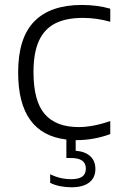

<svg xmlns="http://www.w3.org/2000/svg" viewBox="-20 -570 498 794"><path d="M118.5 -272.5Q118.5 -152 165 -98.2Q211.5 -44.5 305 -44.5Q364.5 -44.5 436 -69.5V-15.5Q368 9.5 297 9.5H293V53.5Q332 56.5 353.2 76Q374.5 95.5 374.5 129Q374.5 165 348.8 184.8Q323 204.5 275.5 204.5Q252 204.5 228.2 199.8Q204.5 195 187.5 186V150.5Q228.5 171 274.5 171Q305 171 320 160.5Q335 150 335 127.5Q335 105 319.8 94.2Q304.5 83.5 273.5 83.5H254.5V7Q55 -16.5 55 -270.5Q55 -413.5 121.8 -481.5Q188.5 -549.5 318 -549.5Q383 -549.5 436 -534V-480Q379.5 -496 323 -496Q253.5 -496 208.5 -473.2Q163.5 -450.5 141 -401.2Q118.5 -352 118.5 -272.5Z"/></svg>

Font: Encode Sans Semi Expanded Light
Style: Regular
Weight: 300
Width: 6
Designer: Multiple Designers
Foundry: Impallari Type
Version: Version 2.000